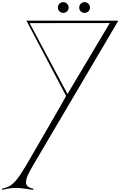

<svg xmlns="http://www.w3.org/2000/svg" viewBox="-178 -964 1207 1801"><path d="M415 -843C443 -843 466 -865 466 -893C466 -921 443 -944 415 -944C387 -944 365 -921 365 -893C365 -865 387 -843 415 -843ZM615 -843C643 -843 666 -865 666 -893C666 -921 643 -944 615 -944C587 -944 565 -921 565 -893C565 -865 587 -843 615 -843ZM-158 817C-79 799 -57 799 -15 799C22 799 131 817 134 817V805C85 797 66 776 66 745C66 705 95 651 131 589L932 -770H70L442 -64C445 -64 217 330 68 586C-3 698 -47 788 -158 805ZM455 -82 100 -747 852 -748Z"/></svg>

Font: Cantique Normal
Style: Regular
Weight: 400
Designer: Sébastien Hayez
Foundry: Sébastien Hayez & Ariel Martín Pérez
Version: Version 1.000;hotconv 1.0.109;makeotfexe 2.5.65596